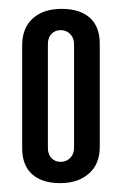

<svg xmlns="http://www.w3.org/2000/svg" viewBox="-20 -680 275 433"><path d="M30 -346V-578Q30 -617 54 -638.5Q78 -660 119 -660Q160 -660 182.5 -640Q205 -620 205 -581V-349Q205 -310 180.5 -288.5Q156 -267 115.5 -267Q75 -267 52.5 -287Q30 -307 30 -346ZM88 -581V-346Q88 -332 96 -323.5Q104 -315 117 -315Q130 -315 138.5 -324Q147 -333 147 -346V-581Q147 -594 138.5 -603Q130 -612 117 -612Q104 -612 96 -603.5Q88 -595 88 -581Z"/></svg>

Font: el_Medula One
Style: Regular
Weight: 400
Designer: Luciano Vergara
Foundry: Luciano Vergara
Version: Version 1.002 August 17, 2020